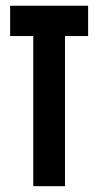

<svg xmlns="http://www.w3.org/2000/svg" viewBox="-20 -575 340 665"><path d="M95.2 69.8V-450.2H15.1V-555.2H285.2V-450.2H205.1V69.8Z"/></svg>

Font: Horta
Style: Regular
Weight: 600
Width: 3
Version: Version 0.11